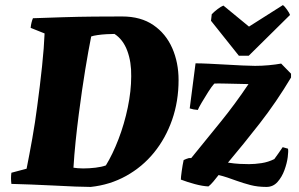

<svg xmlns="http://www.w3.org/2000/svg" viewBox="-20 -726 1181 758"><path d="M338 12Q316 12 277 10.5Q238 9 192.5 6.5Q147 4 102.5 2.5Q58 1 25 0Q22 -23 25 -44L85 -60Q96 -115 107.5 -179.5Q119 -244 127 -307Q138 -388 146 -464Q154 -540 156 -594L101 -616Q103 -637 110 -654Q166 -656 228.5 -658Q291 -660 351.5 -660.5Q412 -661 462 -661Q536 -661 585.5 -627Q635 -593 660 -536Q685 -479 685 -410Q685 -326 659.5 -253Q634 -180 588 -123.5Q542 -67 478 -31.5Q414 4 338 12ZM308 -61Q332 -61 357 -64Q382 -67 398 -73Q425 -117 448 -177Q471 -237 484.5 -302Q498 -367 498 -425Q499 -481 482.5 -525.5Q466 -570 432 -592Q419 -592 400.5 -591Q382 -590 365 -587.5Q348 -585 340 -582Q329 -527 316.5 -451Q304 -375 291 -275Q284 -221 278.5 -167.5Q273 -114 270 -64Q277 -63 286.5 -62Q296 -61 308 -61ZM1032 12Q997 12 968.5 4.5Q940 -3 915 -12Q896 -19 878 -25Q860 -31 843 -35Q833 -22 822.5 -9.5Q812 3 803 10Q780 9 750 1Q720 -7 694 -17Q694 -26 697.5 -51Q701 -76 705 -94Q715 -99 726 -102H735Q796 -177 852 -246Q908 -315 961 -394Q911 -395 873 -396Q835 -397 826 -396Q816 -385 802 -363Q788 -341 776 -320.5Q764 -300 761 -292Q744 -293 729 -298L752 -476Q773 -476 804.5 -474.5Q836 -473 871 -471Q906 -469 937 -467.5Q968 -466 987 -466Q1014 -466 1041 -468.5Q1068 -471 1090 -475L1129 -435V-420Q1071 -323 1005.5 -239Q940 -155 880 -84Q906 -80 926 -79Q946 -78 963 -78Q986 -78 1012.5 -82Q1039 -86 1063 -98Q1071 -109 1079.5 -121Q1088 -133 1096 -145L1117 -139Q1119 -130 1116 -106Q1113 -82 1103 -54.5Q1093 -27 1075.5 -7.5Q1058 12 1032 12ZM923 -506 813 -644 816 -670Q827 -681 839.5 -690.5Q852 -700 862 -704L963 -621L1097 -706Q1103 -702 1113 -688Q1123 -674 1125 -667L962 -506Z"/></svg>

Font: Albura ExtraBold
Style: Italic
Weight: 758
Italic angle: -7°
Designer: Mercedes Jáuregui
Foundry: Omnibus-Type Team
Version: Version 1.000; ttfautohint (v1.8.3)